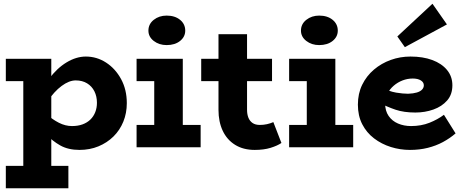

<svg xmlns="http://www.w3.org/2000/svg" viewBox="-20 -784 2468 1022"><path d="M403 14Q343 14 300.5 -10Q258 -34 228.5 -67.5Q199 -101 178 -128V-231Q199 -203 229 -175.5Q259 -148 293.5 -130.5Q328 -113 363 -113Q395 -113 419.5 -122Q444 -131 461 -147.5Q478 -164 487 -187Q496 -210 496 -237Q496 -271 482.5 -298Q469 -325 443.5 -340.5Q418 -356 383 -356Q348 -356 308 -326.5Q268 -297 233 -244Q198 -191 176 -120V-229Q199 -307 241 -364Q283 -421 334.5 -452Q386 -483 437 -483Q495 -483 544.5 -451Q594 -419 624.5 -363Q655 -307 655 -235Q655 -182 636.5 -136.5Q618 -91 584 -57.5Q550 -24 504 -5Q458 14 403 14ZM11 218V99H344V218ZM104 180V-471H253V180ZM11 -352V-471H246V-352Z M801 -40V-471H953V-40ZM707 0V-119H1048V0ZM707 -352V-471H911V-352ZM867 -544Q827 -544 798.5 -566Q770 -588 770 -621Q770 -656 798.5 -678.5Q827 -701 867 -701Q911 -701 938.5 -678.5Q966 -656 966 -621Q966 -588 938.5 -566Q911 -544 867 -544Z M1336 14Q1275 14 1231.5 -13Q1188 -40 1165.5 -88Q1143 -136 1143 -199V-602H1295V-199Q1295 -176 1302 -158Q1309 -140 1324 -129.5Q1339 -119 1363 -119Q1383 -119 1401 -123Q1419 -127 1435 -134L1478 -23Q1456 -8 1420 3Q1384 14 1336 14ZM1051 -352V-471H1428V-352Z M1613 -40V-471H1765V-40ZM1519 0V-119H1860V0ZM1519 -352V-471H1723V-352ZM1679 -544Q1639 -544 1610.5 -566Q1582 -588 1582 -621Q1582 -656 1610.5 -678.5Q1639 -701 1679 -701Q1723 -701 1750.5 -678.5Q1778 -656 1778 -621Q1778 -588 1750.5 -566Q1723 -544 1679 -544Z M2162 14Q2110 14 2060.5 -1.5Q2011 -17 1971 -47.5Q1931 -78 1908 -123Q1885 -168 1885 -227Q1885 -286 1908 -333Q1931 -380 1970.5 -413.5Q2010 -447 2060 -465Q2110 -483 2165 -483Q2231 -483 2281 -464.5Q2331 -446 2359.5 -411.5Q2388 -377 2388 -330Q2388 -281 2360 -249Q2332 -217 2287 -201Q2242 -185 2191 -185Q2130 -185 2085.5 -200Q2041 -215 1997 -238V-323Q2052 -297 2088.5 -291Q2125 -285 2152 -285Q2180 -286 2198.5 -291.5Q2217 -297 2226.5 -307Q2236 -317 2236 -330Q2236 -346 2220 -356Q2204 -366 2177 -366Q2149 -366 2123 -356Q2097 -346 2076 -328Q2055 -310 2042.5 -286Q2030 -262 2030 -233Q2030 -194 2048.5 -167Q2067 -140 2098.5 -126.5Q2130 -113 2168 -113Q2222 -113 2266 -130.5Q2310 -148 2343 -173L2405 -74Q2375 -48 2338 -28Q2301 -8 2257 3Q2213 14 2162 14ZM2135 -533 2095 -590 2282 -764 2359 -654Z"/></svg>

Font: BioRhyme ExtraBold ExtraBold
Style: Regular
Weight: 800
Version: Version 1.600;gftools[0.9.33]